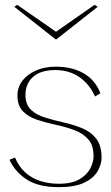

<svg xmlns="http://www.w3.org/2000/svg" viewBox="-20 -759 458 792"><path d="M210 -484Q278 -484 326 -456Q374 -428 394 -374L372 -361Q350 -411 308 -440.5Q266 -470 208 -470Q148 -470 116.5 -442Q85 -414 85 -367Q85 -328 107.5 -306.5Q130 -285 166 -274Q202 -263 242 -254Q282 -245 318 -230.5Q354 -216 376.5 -187.5Q399 -159 399 -109Q399 -81 382.5 -52.5Q366 -24 327.5 -5.5Q289 13 222 13Q139 13 90.5 -18.5Q42 -50 19 -100L42 -109Q58 -71 85 -47Q112 -23 147.5 -12Q183 -1 222 -1Q277 -1 308.5 -20Q340 -39 353 -65.5Q366 -92 366 -114Q366 -160 343.5 -185Q321 -210 285 -223Q249 -236 209 -244.5Q169 -253 133 -265Q97 -277 74.5 -300Q52 -323 52 -365Q52 -399 72 -425.5Q92 -452 128 -468Q164 -484 210 -484ZM51 -739 211 -628 370 -739 383 -731 213 -597H209L39 -731Z"/></svg>

Font: Panamera Thin
Style: Regular
Weight: 100
Designer: Bastien Sozeau
Foundry: NBR — Bastien Sozeau
Version: Version 3.003;gftools[0.9.33]